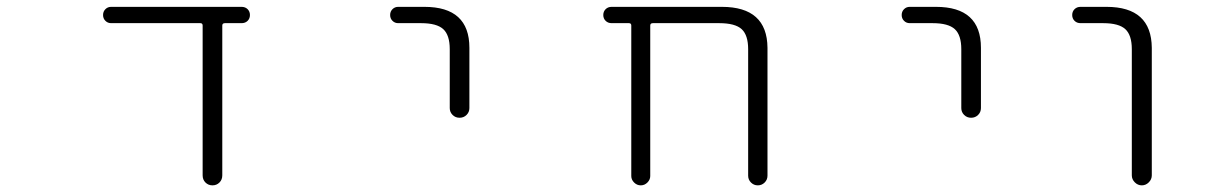

<svg xmlns="http://www.w3.org/2000/svg" viewBox="-20 -565 3540 563"><path d="M631.8 -50.8Q631.8 -38.1 623.5 -29.8Q615.2 -21.5 603 -21.5Q590.8 -21.5 582.5 -29.8Q574.2 -38.1 574.2 -50.8V-490.2Q574.2 -497.1 567.4 -497.1H305.7Q295.9 -497.1 289.1 -503.9Q282.2 -510.7 282.2 -521Q282.2 -531.2 289.1 -538.1Q295.9 -544.9 305.7 -544.9H688.5Q699.2 -544.9 706.1 -538.1Q712.9 -531.2 712.9 -521Q712.9 -510.7 706.1 -503.9Q699.2 -497.1 688.5 -497.1H639.6Q631.8 -497.1 631.8 -490.2Z M1147.5 -497.1Q1137.7 -497.1 1130.9 -503.9Q1124 -510.7 1124 -521Q1124 -531.2 1130.9 -538.1Q1137.7 -544.9 1147.5 -544.9H1224.6Q1356.4 -544.9 1356.4 -424.8V-248Q1356.4 -236.3 1348.1 -228Q1339.8 -219.7 1327.6 -219.7Q1315.4 -219.7 1307.1 -228Q1298.8 -236.3 1298.8 -248V-420.9Q1298.8 -461.9 1279.8 -479.5Q1260.7 -497.1 1214.8 -497.1Z M2173.8 -420.9Q2173.8 -461.9 2154.8 -479.5Q2135.7 -497.1 2088.9 -497.1H1894.5Q1886.7 -497.1 1886.7 -490.2V-48.8Q1886.7 -38.1 1878.4 -29.8Q1870.1 -21.5 1858.9 -21.5Q1847.7 -21.5 1839.4 -29.8Q1831.1 -38.1 1831.1 -48.8V-490.2Q1831.1 -497.1 1824.2 -497.1H1773.4Q1762.7 -497.1 1755.9 -503.9Q1749 -510.7 1749 -521Q1749 -531.2 1755.9 -538.1Q1762.7 -544.9 1773.4 -544.9H2096.7Q2229.5 -544.9 2230.5 -424.8V-49.8Q2230.5 -38.1 2222.2 -29.8Q2213.9 -21.5 2202.1 -21.5Q2190.4 -21.5 2182.1 -29.8Q2173.8 -38.1 2173.8 -49.8Z M2647.5 -497.1Q2637.7 -497.1 2630.9 -503.9Q2624 -510.7 2624 -521Q2624 -531.2 2630.9 -538.1Q2637.7 -544.9 2647.5 -544.9H2724.6Q2856.4 -544.9 2856.4 -424.8V-248Q2856.4 -236.3 2848.1 -228Q2839.8 -219.7 2827.6 -219.7Q2815.4 -219.7 2807.1 -228Q2798.8 -236.3 2798.8 -248V-420.9Q2798.8 -461.9 2779.8 -479.5Q2760.7 -497.1 2714.8 -497.1Z M3148.4 -497.1Q3137.7 -497.1 3130.9 -503.9Q3124 -510.7 3124 -521Q3124 -531.2 3130.9 -538.1Q3137.7 -544.9 3148.4 -544.9H3224.6Q3356.4 -544.9 3357.4 -424.8V-50.8Q3357.4 -39.1 3348.6 -30.3Q3339.8 -21.5 3328.1 -21.5Q3316.4 -21.5 3307.6 -30.3Q3298.8 -39.1 3298.8 -50.8V-420.9Q3298.8 -461.9 3279.8 -479.5Q3260.7 -497.1 3214.8 -497.1Z"/></svg>

Font: Rounded Mgen+ 2m light
Style: Regular
Weight: 200
Designer: [Source Han Sans]
Ryoko NISHIZUKA  (kana & ideographs); Paul D. Hunt (Latin, Greek & Cyrillic); Wenlong ZHANG  (bopomofo
Version: Version 1.059.20150602